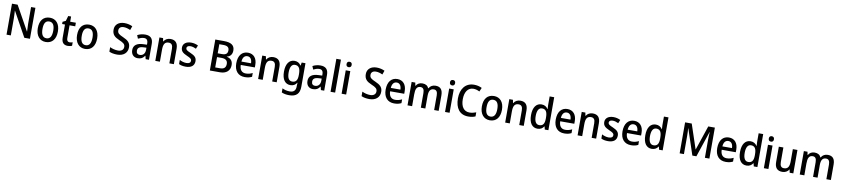

<svg xmlns="http://www.w3.org/2000/svg" viewBox="36 -2439 19086 4358"><g transform="rotate(10 9578.5 -260.0)"><path d="M625 0V-714H525V-325C525 -271 529 -196 532 -152H528L215 -714H85V0H184V-390C184 -449 180 -516 177 -567H181L495 0Z M1221 -271C1221 -451 1128 -550 991 -550C842 -550 758 -447 758 -271C758 -97 849 10 988 10C1137 10 1221 -97 1221 -271ZM866 -271C866 -395 903 -463 989 -463C1076 -463 1114 -395 1114 -271C1114 -147 1076 -76 990 -76C903 -76 866 -147 866 -271Z M1524 -77C1482 -77 1457 -105 1457 -161V-457H1588V-540H1457V-660H1391L1357 -543L1286 -508V-457H1352V-155C1352 -32 1412 10 1497 10C1535 10 1570 2 1594 -9V-90C1575 -83 1548 -77 1524 -77Z M2126 -271C2126 -451 2033 -550 1896 -550C1747 -550 1663 -447 1663 -271C1663 -97 1754 10 1893 10C2042 10 2126 -97 2126 -271ZM1771 -271C1771 -395 1808 -463 1894 -463C1981 -463 2019 -395 2019 -271C2019 -147 1981 -76 1895 -76C1808 -76 1771 -147 1771 -271Z M2873 -198C2873 -303 2814 -354 2703 -402C2600 -447 2566 -472 2566 -537C2566 -592 2604 -630 2677 -630C2729 -630 2781 -614 2830 -591L2863 -683C2812 -707 2750 -724 2678 -724C2547 -724 2457 -652 2458 -535C2458 -421 2517 -369 2624 -324C2732 -278 2765 -250 2765 -188C2765 -127 2721 -84 2637 -84C2573 -84 2502 -103 2451 -129V-25C2499 -2 2561 10 2636 10C2784 10 2873 -73 2873 -198Z M3187 -549C3118 -549 3055 -531 3007 -504L3038 -428C3082 -450 3128 -467 3174 -467C3232 -467 3264 -436 3264 -358V-329L3182 -326C3031 -321 2955 -262 2955 -153C2955 -51 3015 10 3108 10C3187 10 3228 -17 3269 -75H3273L3292 0H3368V-364C3368 -488 3309 -549 3187 -549ZM3202 -257 3264 -260V-211C3264 -120 3212 -72 3141 -72C3094 -72 3062 -98 3062 -155C3062 -218 3099 -253 3202 -257Z M3769 -550C3705 -550 3648 -521 3617 -467H3612L3598 -540H3514V0H3620V-272C3620 -398 3650 -461 3744 -461C3809 -461 3838 -419 3838 -336V0H3942V-355C3942 -489 3881 -550 3769 -550Z M4414 -151C4414 -238 4362 -275 4273 -315C4185 -353 4158 -370 4158 -409C4158 -445 4189 -467 4244 -467C4287 -467 4333 -452 4374 -432L4407 -512C4358 -536 4306 -550 4246 -550C4133 -550 4057 -496 4057 -404C4057 -317 4110 -280 4200 -240C4289 -202 4313 -181 4313 -144C4313 -101 4282 -75 4214 -75C4160 -75 4100 -95 4058 -118V-22C4099 -1 4149 10 4217 10C4342 10 4414 -48 4414 -151Z M4969 -714H4771V0H5005C5149 0 5237 -77 5237 -205C5237 -310 5179 -357 5097 -374V-379C5172 -394 5218 -451 5218 -538C5218 -661 5135 -714 4969 -714ZM4978 -415H4879V-625H4970C5064 -625 5107 -593 5107 -525C5107 -453 5074 -415 4978 -415ZM4879 -328H4984C5085 -328 5124 -283 5124 -213C5124 -136 5087 -90 4991 -90H4879Z M5556 -549C5419 -549 5333 -448 5333 -266C5333 -91 5424 10 5575 10C5643 10 5691 -1 5740 -26V-113C5688 -88 5643 -75 5584 -75C5492 -75 5442 -135 5440 -246H5765V-307C5765 -453 5688 -549 5556 -549ZM5556 -468C5628 -468 5662 -407 5663 -324H5442C5448 -418 5489 -468 5556 -468Z M6139 -550C6075 -550 6018 -521 5987 -467H5982L5968 -540H5884V0H5990V-272C5990 -398 6020 -461 6114 -461C6179 -461 6208 -419 6208 -336V0H6312V-355C6312 -489 6251 -550 6139 -550Z M6628 -550C6506 -550 6432 -446 6432 -268C6432 -90 6505 10 6627 10C6694 10 6742 -18 6775 -72H6779C6777 -52 6775 -18 6775 0V17C6775 107 6727 153 6642 153C6576 153 6518 139 6466 112V207C6515 229 6571 240 6642 240C6806 240 6880 158 6880 3V-540H6793L6781 -469H6776C6741 -524 6693 -550 6628 -550ZM6653 -462C6740 -462 6778 -404 6778 -271V-248C6778 -130 6740 -77 6655 -77C6578 -77 6540 -140 6540 -267C6540 -393 6579 -462 6653 -462Z M7226 -549C7157 -549 7094 -531 7046 -504L7077 -428C7121 -450 7167 -467 7213 -467C7271 -467 7303 -436 7303 -358V-329L7221 -326C7070 -321 6994 -262 6994 -153C6994 -51 7054 10 7147 10C7226 10 7267 -17 7308 -75H7312L7331 0H7407V-364C7407 -488 7348 -549 7226 -549ZM7241 -257 7303 -260V-211C7303 -120 7251 -72 7180 -72C7133 -72 7101 -98 7101 -155C7101 -218 7138 -253 7241 -257Z M7659 0V-760H7553V0Z M7861 -746C7826 -746 7801 -727 7801 -683C7801 -641 7826 -621 7861 -621C7895 -621 7920 -641 7920 -683C7920 -727 7895 -746 7861 -746ZM7913 -540H7808V0H7913Z M8686 -198C8686 -303 8627 -354 8516 -402C8413 -447 8379 -472 8379 -537C8379 -592 8417 -630 8490 -630C8542 -630 8594 -614 8643 -591L8676 -683C8625 -707 8563 -724 8491 -724C8360 -724 8270 -652 8271 -535C8271 -421 8330 -369 8437 -324C8545 -278 8578 -250 8578 -188C8578 -127 8534 -84 8450 -84C8386 -84 8315 -103 8264 -129V-25C8312 -2 8374 10 8449 10C8597 10 8686 -73 8686 -198Z M8999 -549C8862 -549 8776 -448 8776 -266C8776 -91 8867 10 9018 10C9086 10 9134 -1 9183 -26V-113C9131 -88 9086 -75 9027 -75C8935 -75 8885 -135 8883 -246H9208V-307C9208 -453 9131 -549 8999 -549ZM8999 -468C9071 -468 9105 -407 9106 -324H8885C8891 -418 8932 -468 8999 -468Z M9880 -550C9814 -550 9759 -522 9727 -464H9721C9699 -519 9650 -550 9576 -550C9512 -550 9458 -522 9430 -468H9425L9411 -540H9327V0H9433V-272C9433 -392 9459 -461 9547 -461C9606 -461 9634 -422 9634 -337V0H9738V-289C9738 -401 9770 -461 9853 -461C9912 -461 9941 -422 9941 -336V0H10045V-354C10045 -489 9990 -550 9880 -550Z M10245 -746C10210 -746 10185 -727 10185 -683C10185 -641 10210 -621 10245 -621C10279 -621 10304 -641 10304 -683C10304 -727 10279 -746 10245 -746ZM10297 -540H10192V0H10297Z M10736 -631C10791 -631 10838 -614 10878 -593L10917 -682C10863 -710 10800 -724 10735 -724C10535 -724 10426 -570 10426 -357C10426 -131 10528 10 10725 10C10793 10 10843 0 10891 -21V-115C10843 -97 10794 -84 10739 -84C10608 -84 10538 -186 10538 -356C10538 -520 10610 -631 10736 -631Z M11456 -271C11456 -451 11363 -550 11226 -550C11077 -550 10993 -447 10993 -271C10993 -97 11084 10 11223 10C11372 10 11456 -97 11456 -271ZM11101 -271C11101 -395 11138 -463 11224 -463C11311 -463 11349 -395 11349 -271C11349 -147 11311 -76 11225 -76C11138 -76 11101 -147 11101 -271Z M11833 -550C11769 -550 11712 -521 11681 -467H11676L11662 -540H11578V0H11684V-272C11684 -398 11714 -461 11808 -461C11873 -461 11902 -419 11902 -336V0H12006V-355C12006 -489 11945 -550 11833 -550Z M12322 10C12393 10 12438 -22 12469 -69H12474L12491 0H12574V-760H12469V-557C12469 -533 12472 -495 12474 -470H12469C12438 -517 12392 -550 12322 -550C12202 -550 12126 -452 12126 -269C12126 -86 12201 10 12322 10ZM12348 -77C12272 -77 12234 -144 12234 -268C12234 -390 12272 -462 12347 -462C12440 -462 12471 -397 12471 -271V-251C12471 -134 12436 -77 12348 -77Z M12919 -549C12782 -549 12696 -448 12696 -266C12696 -91 12787 10 12938 10C13006 10 13054 -1 13103 -26V-113C13051 -88 13006 -75 12947 -75C12855 -75 12805 -135 12803 -246H13128V-307C13128 -453 13051 -549 12919 -549ZM12919 -468C12991 -468 13025 -407 13026 -324H12805C12811 -418 12852 -468 12919 -468Z M13502 -550C13438 -550 13381 -521 13350 -467H13345L13331 -540H13247V0H13353V-272C13353 -398 13383 -461 13477 -461C13542 -461 13571 -419 13571 -336V0H13675V-355C13675 -489 13614 -550 13502 -550Z M14147 -151C14147 -238 14095 -275 14006 -315C13918 -353 13891 -370 13891 -409C13891 -445 13922 -467 13977 -467C14020 -467 14066 -452 14107 -432L14140 -512C14091 -536 14039 -550 13979 -550C13866 -550 13790 -496 13790 -404C13790 -317 13843 -280 13933 -240C14022 -202 14046 -181 14046 -144C14046 -101 14015 -75 13947 -75C13893 -75 13833 -95 13791 -118V-22C13832 -1 13882 10 13950 10C14075 10 14147 -48 14147 -151Z M14458 -549C14321 -549 14235 -448 14235 -266C14235 -91 14326 10 14477 10C14545 10 14593 -1 14642 -26V-113C14590 -88 14545 -75 14486 -75C14394 -75 14344 -135 14342 -246H14667V-307C14667 -453 14590 -549 14458 -549ZM14458 -468C14530 -468 14564 -407 14565 -324H14344C14350 -418 14391 -468 14458 -468Z M14956 10C15027 10 15072 -22 15103 -69H15108L15125 0H15208V-760H15103V-557C15103 -533 15106 -495 15108 -470H15103C15072 -517 15026 -550 14956 -550C14836 -550 14760 -452 14760 -269C14760 -86 14835 10 14956 10ZM14982 -77C14906 -77 14868 -144 14868 -268C14868 -390 14906 -462 14981 -462C15074 -462 15105 -397 15105 -271V-251C15105 -134 15070 -77 14982 -77Z M15892 0H15985L16184 -593H16188C16185 -542 16181 -474 16181 -418V0H16285V-714H16133L15943 -151H15940L15752 -714H15599V0H15698V-415C15698 -475 15695 -543 15691 -593H15695Z M16641 -549C16504 -549 16418 -448 16418 -266C16418 -91 16509 10 16660 10C16728 10 16776 -1 16825 -26V-113C16773 -88 16728 -75 16669 -75C16577 -75 16527 -135 16525 -246H16850V-307C16850 -453 16773 -549 16641 -549ZM16641 -468C16713 -468 16747 -407 16748 -324H16527C16533 -418 16574 -468 16641 -468Z M17139 10C17210 10 17255 -22 17286 -69H17291L17308 0H17391V-760H17286V-557C17286 -533 17289 -495 17291 -470H17286C17255 -517 17209 -550 17139 -550C17019 -550 16943 -452 16943 -269C16943 -86 17018 10 17139 10ZM17165 -77C17089 -77 17051 -144 17051 -268C17051 -390 17089 -462 17164 -462C17257 -462 17288 -397 17288 -271V-251C17288 -134 17253 -77 17165 -77Z M17593 -746C17558 -746 17533 -727 17533 -683C17533 -641 17558 -621 17593 -621C17627 -621 17652 -641 17652 -683C17652 -727 17627 -746 17593 -746ZM17645 -540H17540V0H17645Z M18219 -540H18113V-264C18113 -143 18083 -78 17987 -78C17924 -78 17895 -120 17895 -206V-540H17790V-187C17790 -55 17849 10 17964 10C18027 10 18084 -16 18115 -71H18121L18135 0H18219Z M18920 -550C18854 -550 18799 -522 18767 -464H18761C18739 -519 18690 -550 18616 -550C18552 -550 18498 -522 18470 -468H18465L18451 -540H18367V0H18473V-272C18473 -392 18499 -461 18587 -461C18646 -461 18674 -422 18674 -337V0H18778V-289C18778 -401 18810 -461 18893 -461C18952 -461 18981 -422 18981 -336V0H19085V-354C19085 -489 19030 -550 18920 -550Z"/></g></svg>

Font: Noto Sans Bengali SemiCondensed Medium
Style: Regular
Weight: 500
Width: 4
Designer: Joana Ranito - Universal Thirst; Jelle Bosma - Monotype Design Team
Foundry: Universal Thirst ehf.
Version: Version 3.000